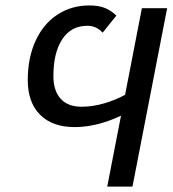

<svg xmlns="http://www.w3.org/2000/svg" viewBox="-20 -689 640 709"><path d="M358.9 -568.4Q335.9 -593.8 302.7 -593.8Q242.7 -593.8 210 -544.2Q177.2 -494.6 177.2 -408.2Q177.2 -354 203.9 -324.5Q230.5 -294.9 280.8 -294.9Q323.2 -294.9 365.7 -307.6Q408.2 -320.3 441.9 -338.9L503.9 -658.7H597.2L469.2 0H376L426.8 -261.7Q336.9 -219.7 255.9 -219.7Q173.3 -219.7 127.9 -265.4Q82.5 -311 82.5 -393.6Q82.5 -475.1 111.3 -538.1Q140.1 -601.1 192.1 -635Q244.1 -668.9 309.6 -668.9Q344.2 -668.9 367.7 -659.4Q391.1 -649.9 409.7 -631.3Z"/></svg>

Font: Liberation Mono
Style: Italic
Weight: 400
Italic angle: -12°
Monospace: yes
Designer: Steve Matteson
Foundry: Ascender Corporation
Version: Version 2.1.5